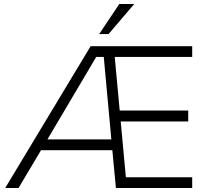

<svg xmlns="http://www.w3.org/2000/svg" viewBox="-20 -944 1039 964"><path d="M945 -658H556L581 -389H925V-334H586L612 -54H945V0H562L544 -190H186L73 0H6L435 -712H945ZM539 -244 501 -658H463L218 -244ZM478 -773 579 -924H654L525 -773Z"/></svg>

Font: Muli Light
Style: Regular
Weight: 300
Designer: Vernon Adams
Foundry: Vernon Adams
Version: Version 2.100